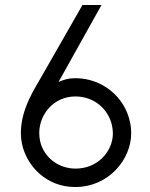

<svg xmlns="http://www.w3.org/2000/svg" viewBox="-20 -730 595 764"><path d="M429.2 -199.2C429.2 -129.9 371.1 -59.1 280.8 -59.1C212.9 -59.1 153.3 -103.5 139.2 -170.4C137.2 -180.2 136.2 -190.4 136.2 -201.2C136.2 -273.9 192.9 -346.2 279.8 -346.2C355.5 -346.2 412.1 -294.9 425.8 -230C427.7 -219.7 429.2 -209.5 429.2 -199.2ZM212.9 -403.8 383.8 -710H308.1L145 -424.8C122.1 -382.8 63 -299.8 63 -200.2C63 -186 64.5 -171.4 67.4 -157.7C86.9 -66.9 166.5 14.2 278.8 14.2C415 14.2 502 -98.1 502 -199.2C502 -214.8 500.5 -230.5 497.1 -245.1C475.6 -346.2 385.3 -418.9 279.8 -418.9C251 -418.9 234.9 -413.1 212.9 -403.8Z"/></svg>

Font: Tuffy
Style: Regular
Weight: 500
Designer: Thatcher Ulrich, Karoly Barta and Michael Everson
Version: Version 001.270